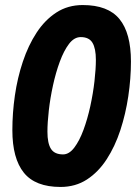

<svg xmlns="http://www.w3.org/2000/svg" viewBox="-20 -730 545 761"><path d="M220 11Q120 11 74.5 -45.5Q29 -102 29 -214Q29 -282 39 -351.5Q49 -421 70.5 -485.5Q92 -550 125 -600.5Q158 -651 203.5 -680.5Q249 -710 308 -710Q408 -710 453.5 -654.5Q499 -599 499 -486Q499 -419 488.5 -348.5Q478 -278 457 -214Q436 -150 403 -99Q370 -48 324.5 -18.5Q279 11 220 11ZM230 -118Q254 -118 274.5 -145Q295 -172 311 -215.5Q327 -259 338 -309.5Q349 -360 354.5 -408.5Q360 -457 360 -493Q360 -538 346.5 -560.5Q333 -583 300 -583Q274 -583 253.5 -556Q233 -529 217 -485.5Q201 -442 190 -391.5Q179 -341 173.5 -292.5Q168 -244 168 -208Q168 -162 182 -140Q196 -118 230 -118Z"/></svg>

Font: Georama SemiCondensed
Style: Bold Italic
Weight: 700
Width: 4
Italic angle: -9°
Designer: Jean-Baptiste Levee
Foundry: Production Type
Version: Version 1.000